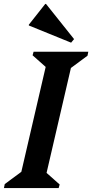

<svg xmlns="http://www.w3.org/2000/svg" viewBox="-46 -952 467 972"><path d="M-26 0 -22 -20 101 -111 52 -39 194 -651 225 -578 119 -672 124 -690H401L397 -670L274 -579L323 -651L181 -39L150 -112L256 -18L251 0ZM314 -736 100 -823V-827L183 -932H187L329 -754Z"/></svg>

Font: Platypi Light Medium
Style: Italic
Weight: 500
Italic angle: -13°
Version: Version 1.200